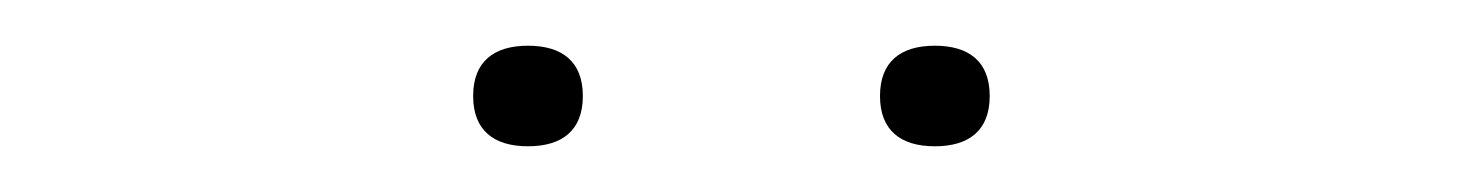

<svg xmlns="http://www.w3.org/2000/svg" viewBox="-20 -667 640 84"><path d="M211 -603C226 -603 235 -610 235 -625C235 -640 226 -647 211 -647C196 -647 187 -640 187 -625C187 -610 196 -603 211 -603ZM389 -603C404 -603 413 -610 413 -625C413 -640 404 -647 389 -647C374 -647 365 -640 365 -625C365 -610 374 -603 389 -603Z"/></svg>

Font: Gantari Thin
Style: Regular
Weight: 250
Designer: Anugrah Pasau
Foundry: Lafontype
Version: Version 1.000